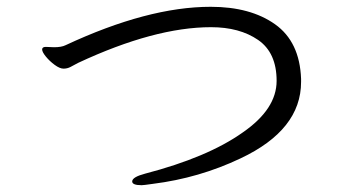

<svg xmlns="http://www.w3.org/2000/svg" viewBox="-20 -619 1040 565"><path d="M115 -481 139 -480Q161 -480 173 -486Q415 -599 600 -599Q717 -599 789.5 -547.5Q862 -496 866 -387V-378Q866 -237 688 -153Q566 -95 430 -78Q402 -74 397 -74Q369 -74 369 -85Q369 -98 407 -108Q591 -156 694 -229Q794 -298 794 -381Q794 -464 739.5 -501.5Q685 -539 601 -539Q435 -539 210 -434Q197 -427 187.5 -422Q178 -417 167 -417Q156 -417 141 -428Q126 -439 115 -452.5Q104 -466 104 -473.5Q104 -481 115 -481Z"/></svg>

Font: LXGW Bright GB
Style: Regular
Weight: 400
Designer: Christian Thalmann (Catharsis Fonts)
Foundry: LXGW / Christian Thalmann (Catharsis Fonts) / Fontworks Inc.
Version: Version 5.510